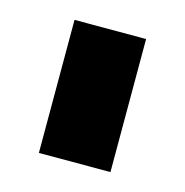

<svg xmlns="http://www.w3.org/2000/svg" viewBox="-54 -751 348 362"><g transform="rotate(15 120.0 -570.0)"><path d="M50.5 -440.3H190.2V-700H50.5Z"/></g></svg>

Font: Golos Text VF
Style: Regular
Weight: 400
Designer: A.Korolkova, Vitaly Kuzmin
Foundry: ParaType Ltd
Version: Version 2.005